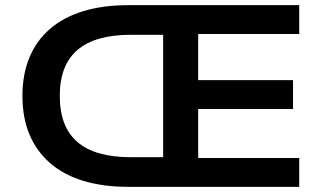

<svg xmlns="http://www.w3.org/2000/svg" viewBox="-20 -725 1247 745"><path d="M478 0Q379 0 302.5 -23.5Q226 -47 173.5 -93Q121 -139 94 -204Q67 -269 67 -353Q67 -436 94 -501.5Q121 -567 173.5 -612.5Q226 -658 302.5 -681.5Q379 -705 478 -705H1141V-593H749V-414H1117V-302H749V-112H1141V0ZM487 -115H613V-590H487Q350 -590 281 -531.5Q212 -473 212 -353Q212 -232 281 -173.5Q350 -115 487 -115Z"/></svg>

Font: Nunito Sans 10pt SemiExpanded
Style: Bold
Weight: 700
Width: 6
Designer: Vernon Adams
Foundry: Vernon Adams
Version: Version 3.101;gftools[0.9.27]